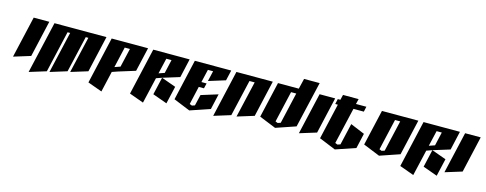

<svg xmlns="http://www.w3.org/2000/svg" viewBox="-26 -1192 4517 1784"><g transform="rotate(15 2232.5 -300.0)"><path d="M165 -500H315L235 -150L73 -100Z M365 -500H865L785 -150L623 -100L704 -450H679L598 -100L437 -50L529 -450H504L412 -50L250 0Z M915 -500H1265L1212 -269L1051 -219L996 -200L950 0L812 -50ZM1054 -450 1008 -250 1062 -269 1104 -450Z M1315 -500H1665L1624 -319L1462 -269L1408 -250L1350 0L1212 -50ZM1462 -269 1601 -219 1562 -50 1423 -100ZM1454 -450 1419 -300 1474 -319 1504 -450Z M1715 -500H2065L2042 -400L1881 -350L1904 -450H1854L1825 -325H1875L1863 -275H1813L1773 -100L1796 -91L1823 -100L1848 -206L2009 -256L1975 -106L1784 -41L1625 -106Z M2115 -500H2465L2385 -150L2223 -100L2304 -450H2254L2173 -100L2012 -50Z M2739 -600H2889L2786 -156L2596 -91L2436 -156L2515 -500H2715ZM2654 -450 2585 -150 2607 -141 2635 -150 2704 -450Z M2915 -500H3065L2985 -150L2823 -100Z M3127 -550H3277L3265 -500H3365L3354 -450H3254L3173 -100L3196 -91L3223 -100L3271 -308L3408 -251L3375 -106L3184 -41L3025 -106L3104 -450H3079L3090 -500H3115Z M3515 -500H3865L3786 -156L3596 -91L3436 -156ZM3654 -450 3585 -150 3607 -141 3635 -150 3704 -450Z M3915 -500H4265L4224 -319L4062 -269L4008 -250L3950 0L3812 -50ZM4062 -269 4201 -219 4162 -50 4023 -100ZM4054 -450 4019 -300 4074 -319 4104 -450Z M4315 -500H4465L4385 -150L4223 -100Z"/></g></svg>

Font: SOV_Meka
Style: Italic
Weight: 400
Italic angle: -13°
Version: Version 1.00